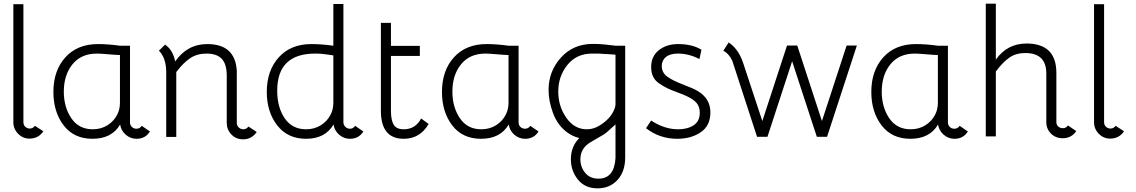

<svg xmlns="http://www.w3.org/2000/svg" viewBox="-20 -749 6211 1050"><path d="M108 -726V-81Q108 -65 118.5 -55.5Q129 -46 143 -46Q160 -46 171 -61L217 -31Q190 9 141 9Q105 9 79 -17.5Q53 -44 53 -81V-726Z M755 -61 800 -30Q775 10 727 10Q693 10 667.5 -12.5Q642 -35 637 -68Q591 10 486 10Q384 10 328 -63.5Q272 -137 272 -246Q272 -363 337.5 -435.5Q403 -508 516 -508Q571 -508 636 -499H691V-80Q691 -64 701.5 -54.5Q712 -45 726 -45Q745 -45 755 -61ZM636 -188V-448Q621 -448 574.5 -452Q528 -456 510 -456Q424 -456 376.5 -397.5Q329 -339 329 -248Q329 -163 370 -102.5Q411 -42 487 -42Q533 -42 568.5 -64.5Q604 -87 622 -124Q636 -152 636 -188Z M849 -472 883 -505Q926 -475 938 -413Q1004 -508 1114 -508Q1266 -508 1275 -362V-77Q1275 -61 1286 -51.5Q1297 -42 1311 -42Q1327 -42 1339 -57L1384 -27Q1356 13 1310 13Q1271 13 1245.5 -13.5Q1220 -40 1220 -77V-336Q1220 -398 1193 -427Q1166 -456 1109 -456Q1057 -456 1019.5 -430.5Q982 -405 944 -355V0H889V-353Q889 -432 849 -472Z M1858 -727V-80Q1858 -66 1868.5 -55.5Q1879 -45 1894 -45Q1912 -45 1922 -61L1967 -30Q1942 10 1894 10Q1860 10 1834.5 -12.5Q1809 -35 1804 -68Q1758 10 1654 10Q1553 10 1496 -63.5Q1439 -137 1439 -246Q1439 -363 1504.5 -435.5Q1570 -508 1683 -508Q1738 -508 1803 -499V-727ZM1803 -188V-446Q1797 -447 1780 -449.5Q1763 -452 1744 -454Q1725 -456 1704 -456Q1496 -456 1496 -253Q1496 -162 1537 -102Q1578 -42 1654 -42Q1699 -42 1734.5 -64Q1770 -86 1789 -124Q1803 -152 1803 -188Z M2118 -498H2276V-443H2118V-143Q2118 -92 2133 -67Q2148 -42 2188 -42Q2252 -42 2283 -101L2324 -71Q2277 10 2188 10Q2063 10 2063 -143V-624H2118Z M2880 -61 2925 -30Q2900 10 2852 10Q2818 10 2792.5 -12.5Q2767 -35 2762 -68Q2716 10 2611 10Q2509 10 2453 -63.5Q2397 -137 2397 -246Q2397 -363 2462.5 -435.5Q2528 -508 2641 -508Q2696 -508 2761 -499H2816V-80Q2816 -64 2826.5 -54.5Q2837 -45 2851 -45Q2870 -45 2880 -61ZM2761 -188V-448Q2746 -448 2699.5 -452Q2653 -456 2635 -456Q2549 -456 2501.5 -397.5Q2454 -339 2454 -248Q2454 -163 2495 -102.5Q2536 -42 2612 -42Q2658 -42 2693.5 -64.5Q2729 -87 2747 -124Q2761 -152 2761 -188Z M3399 -499V112Q3399 189 3357 235Q3315 281 3248 281Q3179 281 3140.5 233Q3102 185 3102 122Q3102 52 3148 6Q3111 -3 3079 -27Q3028 -66 3004 -131.5Q2980 -197 2980 -257Q2980 -359 3047.5 -434Q3115 -509 3223 -509Q3249 -509 3285 -506L3346 -499ZM3251 -456H3218Q3133 -456 3083 -394Q3033 -332 3033 -248Q3033 -168 3077 -105Q3121 -42 3189 -42Q3217 -42 3243 -54Q3267 -65 3293.5 -88Q3320 -111 3334 -139Q3346 -163 3346 -179V-450L3319 -452ZM3346 116V-69Q3344 -67 3341.5 -64.5Q3339 -62 3336 -59.5Q3333 -57 3323.5 -48.5Q3314 -40 3300 -27Q3292 -20 3283.5 -14.5Q3275 -9 3252.5 3.5Q3230 16 3209 29Q3154 62 3154 122Q3154 164 3180 196Q3206 228 3253 228Q3339 228 3346 116Z M3513 -48 3541 -90Q3613 -42 3689 -42Q3740 -42 3773.5 -64Q3807 -86 3807 -133Q3807 -164 3790.5 -184.5Q3774 -205 3738 -222Q3720 -231 3685.5 -243.5Q3651 -256 3630.5 -266Q3610 -276 3586.5 -291.5Q3563 -307 3552 -329.5Q3541 -352 3541 -382Q3541 -441 3583 -474.5Q3625 -508 3688 -508Q3766 -508 3816 -477L3805 -426Q3748 -456 3687 -456Q3645 -456 3622 -437.5Q3599 -419 3599 -388Q3599 -352 3629 -330Q3659 -308 3716 -286.5Q3773 -265 3796 -251Q3865 -210 3865 -134Q3865 -62 3812.5 -26Q3760 10 3684 10Q3587 10 3513 -48Z M3936 -472 3965 -517Q4018 -481 4043 -408L4149 -87L4284 -500H4340L4475 -87L4610 -500H4666L4503 -1H4447L4312 -414L4177 -1H4120L3985 -416Q3967 -455 3936 -472Z M5228 -61 5273 -30Q5248 10 5200 10Q5166 10 5140.5 -12.5Q5115 -35 5110 -68Q5064 10 4959 10Q4857 10 4801 -63.5Q4745 -137 4745 -246Q4745 -363 4810.5 -435.5Q4876 -508 4989 -508Q5044 -508 5109 -499H5164V-80Q5164 -64 5174.5 -54.5Q5185 -45 5199 -45Q5218 -45 5228 -61ZM5109 -188V-448Q5094 -448 5047.5 -452Q5001 -456 4983 -456Q4897 -456 4849.5 -397.5Q4802 -339 4802 -248Q4802 -163 4843 -102.5Q4884 -42 4960 -42Q5006 -42 5041.5 -64.5Q5077 -87 5095 -124Q5109 -152 5109 -188Z M5426 -729V-423Q5488 -511 5594 -511Q5757 -511 5757 -350V-82Q5757 -66 5767.5 -57Q5778 -48 5792 -48Q5811 -48 5820 -63L5866 -32Q5839 7 5792 7Q5753 7 5727.5 -18.5Q5702 -44 5702 -82V-347Q5702 -459 5587 -459Q5536 -459 5500 -434Q5464 -409 5426 -358V-3H5371V-729Z M6018 -726V-81Q6018 -65 6028.5 -55.5Q6039 -46 6053 -46Q6070 -46 6081 -61L6127 -31Q6100 9 6051 9Q6015 9 5989 -17.5Q5963 -44 5963 -81V-726Z"/></svg>

Font: Bellota
Style: Regular
Weight: 400
Designer: Kemie Guaida
Foundry: Kemie Guaida
Version: Version 1.000;PS 002.000;hotconv 1.0.70;makeotf.lib2.5.58329